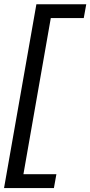

<svg xmlns="http://www.w3.org/2000/svg" viewBox="-52 -740 436 926"><path d="M-32.5 167 123.5 -719.5H364L352 -653H193L61 100H220L208 167Z"/></svg>

Font: Anybody ExtraExpanded Regular
Style: Italic
Weight: 400
Width: 8
Italic angle: -10°
Designer: Tyler Finck
Foundry: Etcetera Type Company
Version: Version 1.010; ttfautohint (v1.8.3) -l 8 -r 50 -G 200 -x 14 